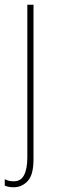

<svg xmlns="http://www.w3.org/2000/svg" viewBox="-36 -547 242 808"><path d="M22 241Q9 241 -0.5 239Q-10 237 -16 234V207Q0 216 22 216Q52 216 65.5 189.5Q79 163 79 115V-527H105V123Q105 189 80.5 215Q56 241 22 241Z"/></svg>

Font: Noto Sans Georgian Condensed Thin
Style: Regular
Weight: 100
Width: 3
Designer: Monotype Design Team, Akaki Razmadze
Foundry: Google LLC
Version: Version 2.005; ttfautohint (v1.8.4.7-5d5b)